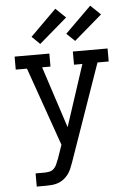

<svg xmlns="http://www.w3.org/2000/svg" viewBox="-63 -1028 727 1074"><g transform="rotate(-5 300.0 -491.0)"><path d="M148 0H99V-74H148Q163 -74 177 -77Q191 -80 201.5 -90Q212 -100 217.5 -113Q223 -126 228 -139V-140H229L257 -221L102 -662H39V-735H234V-662H187L300 -316L413 -661H366V-735H561V-662H498L307 -116Q301 -99 294 -82.5Q287 -66 276 -51.5Q265 -37 250.5 -26Q236 -15 219 -9Q202 -3 184 -1.5Q166 0 148 0ZM384 -793 338 -837 485 -982 541 -928ZM188 -793 143 -837 289 -982 345 -928Z"/></g></svg>

Font: Iosevka Etoile
Style: Regular
Weight: 400
Designer: Belleve Invis
Foundry: Belleve Invis
Version: Version 33.2.4